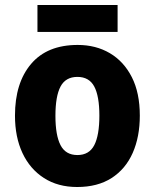

<svg xmlns="http://www.w3.org/2000/svg" viewBox="-20 -739 620 769"><path d="M540 -276Q540 -191 511.5 -126.5Q483 -62 427 -26Q371 10 289 10Q212 10 156 -26Q100 -62 70 -126Q40 -190 40 -276Q40 -407 104.5 -483Q169 -559 291 -559Q364 -559 420 -526Q476 -493 508 -430Q540 -367 540 -276ZM202 -275Q202 -197 222.5 -157.5Q243 -118 290 -118Q337 -118 357.5 -157.5Q378 -197 378 -276Q378 -354 357.5 -392.5Q337 -431 290 -431Q243 -431 222.5 -392.5Q202 -354 202 -275ZM451 -719V-611H130V-719Z"/></svg>

Font: Noto Sans Gurmukhi SemiCondensed ExtraBold
Style: Regular
Weight: 800
Width: 4
Designer: Jelle Bosma - Monotype Design Team
Foundry: Monotype Imaging Inc.
Version: Version 2.004; ttfautohint (v1.8.4.7-5d5b)